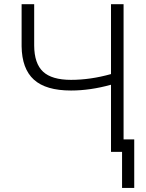

<svg xmlns="http://www.w3.org/2000/svg" viewBox="-20 -731 705 924"><path d="M84 0ZM574.7 -710.9V0H514.2V-323.2Q414.1 -295.4 321.8 -295.4Q200.7 -295.4 143.1 -347.7Q85.4 -399.9 84 -508.3V-710.9H144.5V-511.7Q145 -425.3 187.3 -386Q229.5 -346.7 321.8 -346.7Q415 -346.7 514.2 -374.5V-710.9ZM626 173.3H567.4V-60.1H626Z"/></svg>

Font: Roboto Light
Style: Regular
Weight: 300
Designer: Google
Version: Version 2.134; 2016; ttfautohint (v1.6)